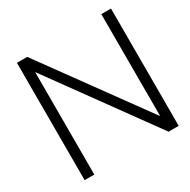

<svg xmlns="http://www.w3.org/2000/svg" viewBox="-167 -909 1054 1066"><g transform="rotate(-30 360.0 -376.0)"><path d="M77 0V-752H143L618 -98V-752H680V0H615L139 -657V0Z"/></g></svg>

Font: Milkman
Style: Regular
Weight: 300
Designer: Giulia Boggio / Martin Desinde
Version: Version 1.000